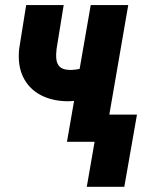

<svg xmlns="http://www.w3.org/2000/svg" viewBox="-20 -548 617 742"><path d="M475.6 -528.3 384.3 0H238.8L330.6 -528.3ZM361.8 -306.6 350.6 -185.1Q335.4 -174.8 316.7 -168.5Q297.9 -162.1 278.1 -159.4Q258.3 -156.7 240.2 -156.7Q178.7 -157.7 134.5 -182.1Q90.3 -206.5 68.8 -251.7Q47.4 -296.9 54.2 -359.9L81.1 -528.3H226.1L198.7 -359.4Q195.8 -337.4 197.8 -319.3Q199.7 -301.3 210.9 -290Q222.2 -278.8 247.6 -277.8Q267.6 -277.3 286.9 -281.7Q306.2 -286.1 325 -293.2Q343.8 -300.3 361.8 -306.6ZM509.3 -105 460.4 173.8H315.4L363.8 -105Z"/></svg>

Font: Roboto Condensed ExtraBold
Style: Italic
Weight: 800
Italic angle: -12°
Designer: Christian Robertson
Foundry: Google
Version: Version 3.008; 2023